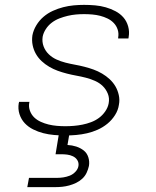

<svg xmlns="http://www.w3.org/2000/svg" viewBox="-20 -548 640 788"><path d="M248 8Q225 8 202 6Q179 4 157.5 -1.5Q136 -7 116 -17Q96 -27 81.5 -42.5Q67 -58 60 -79.5Q53 -101 57 -125Q58 -126 58 -127.5Q58 -129 58 -130H101Q101 -129 100.5 -128Q100 -127 100 -126Q97 -109 103 -93Q109 -77 120.5 -66Q132 -55 147.5 -48Q163 -41 179.5 -37Q196 -33 213.5 -31.5Q231 -30 248 -30Q266 -30 283.5 -31.5Q301 -33 318.5 -36.5Q336 -40 353.5 -46.5Q371 -53 386 -64Q401 -75 412 -91Q423 -107 426 -124Q430 -145 422.5 -163.5Q415 -182 401.5 -195Q388 -208 370 -216Q352 -224 332.5 -229Q313 -234 293.5 -237.5Q274 -241 254.5 -246Q235 -251 217 -257.5Q199 -264 182 -274Q165 -284 151 -297Q137 -310 127.5 -326.5Q118 -343 114 -362.5Q110 -382 113 -403Q117 -424 129 -444Q141 -464 158.5 -479Q176 -494 197 -503.5Q218 -513 239.5 -518.5Q261 -524 282.5 -526Q304 -528 325 -528Q348 -528 370.5 -526Q393 -524 414 -518Q435 -512 454 -502Q473 -492 486.5 -476.5Q500 -461 506 -439.5Q512 -418 508 -396Q508 -394 507.5 -392.5Q507 -391 507 -390H465Q465 -391 465 -392Q465 -393 465 -394Q468 -411 463 -426.5Q458 -442 447 -453.5Q436 -465 421.5 -472Q407 -479 391.5 -483Q376 -487 359 -488.5Q342 -490 325 -490Q308 -490 291.5 -488.5Q275 -487 258 -483Q241 -479 224 -472.5Q207 -466 192.5 -455Q178 -444 168 -428.5Q158 -413 155 -397Q152 -376 159 -357.5Q166 -339 180 -325.5Q194 -312 211.5 -304Q229 -296 248.5 -291Q268 -286 287.5 -282.5Q307 -279 326.5 -274Q346 -269 364 -262.5Q382 -256 399 -246Q416 -236 430 -223Q444 -210 453.5 -194Q463 -178 467.5 -158Q472 -138 468 -118Q465 -96 452 -75.5Q439 -55 420.5 -40Q402 -25 380.5 -15.5Q359 -6 337 -1Q315 4 292.5 6Q270 8 248 8ZM92 220 99 182H214Q227 182 240 180Q253 178 266 173Q279 168 289.5 157Q300 146 302 133Q304 120 297.5 109.5Q291 99 279.5 93.5Q268 88 255.5 86.5Q243 85 230 85H208L222 0H265L257 47Q276 48 293 53.5Q310 59 323.5 69.5Q337 80 342.5 97.5Q348 115 345 133Q342 147 335.5 161Q329 175 317.5 185.5Q306 196 292.5 202.5Q279 209 264.5 213Q250 217 235.5 218.5Q221 220 207 220Z"/></svg>

Font: Iosevka SS04 XLt Ex
Style: Italic
Weight: 200
Width: 7
Italic angle: -9°
Monospace: yes
Designer: Belleve Invis
Foundry: Belleve Invis
Version: Version 19.0.0; ttfautohint (v1.8.4)